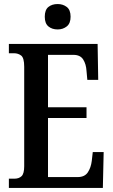

<svg xmlns="http://www.w3.org/2000/svg" viewBox="-20 -932 561 952"><path d="M24 0V-46H51Q74 -46 87 -58.5Q100 -71 100 -108V-601Q100 -645 85 -656.5Q70 -668 49 -668H24V-714H464L467 -536H413L409 -580Q407 -614 392.5 -637Q378 -660 344 -660H218V-400H409V-347H218V-54H365Q400 -54 415.5 -77.5Q431 -101 435 -134L440 -178H494L490 0ZM266 -786Q238 -786 220 -801Q202 -816 202 -849Q202 -883 220 -897.5Q238 -912 266 -912Q292 -912 311 -897.5Q330 -883 330 -849Q330 -816 311 -801Q292 -786 266 -786Z"/></svg>

Font: Noto Serif Tamil ExtraCondensed SemiBold
Style: Regular
Weight: 600
Width: 2
Designer: Indian Type Foundry, Tom Grace, and the Monotype Design Team
Foundry: Monotype Imaging Inc.
Version: Version 2.004; ttfautohint (v1.8.4.7-5d5b)